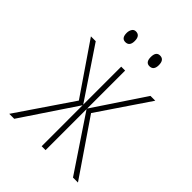

<svg xmlns="http://www.w3.org/2000/svg" viewBox="-200 -797 901 901"><g transform="rotate(45 250.0 -347.0)"><path d="M357 -658Q357 -694 329 -694Q303 -694 303 -658Q303 -623 329 -623Q357 -623 357 -658ZM197 -658Q197 -694 169 -694Q156 -694 149.5 -683Q143 -672 143 -658Q143 -623 169 -623Q197 -623 197 -658ZM55 0 237 -272V0H263V-272L445 0H478L291 -274L463 -528H431L263 -276V-528H237V-276L68 -528H36L209 -275L22 0Z"/></g></svg>

Font: Noto Sans Mono UI Condensed Thin
Style: Regular
Weight: 250
Width: 3
Designer: Monotype Design team
Foundry: Monotype Imaging Inc.
Version: 1.000